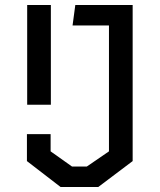

<svg xmlns="http://www.w3.org/2000/svg" viewBox="-20 -750 640 770"><path d="M89 -330V-730H184V-330ZM88 -104V-212H183V-143L269 -82H328L417 -143V-648H271L282 -730H512V-104L374 0H223Z"/></svg>

Font: Moralerspace Krypton JPDOC
Style: Regular
Weight: 400
Version: v0.0.6; ttfautohint (v1.8.4.7-5d5b-dirty) -l 6 -r 45 -G 200 